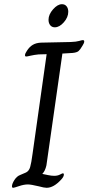

<svg xmlns="http://www.w3.org/2000/svg" viewBox="-20 -894 423 914"><path d="M37 -7Q37 -19 48.5 -37Q60 -55 76 -61L104 -73Q118 -80 123.5 -98.5Q129 -117 135 -162L202 -636Q182 -636 164 -635Q143 -633 126 -629Q109 -625 105 -625Q99 -625 99 -631Q99 -639 108 -652Q120 -671 136 -680.5Q152 -690 175 -691L316 -694Q343 -695 356.5 -699Q370 -703 374 -703Q381 -703 381 -697Q381 -689 373 -677Q362 -658 354 -651Q346 -644 326 -642L277 -639L201 -107Q195 -80 182 -67V-66Q192 -64 208.5 -60.5Q225 -57 238 -57Q254 -57 265.5 -63Q277 -69 279 -69Q284 -69 284 -63Q284 -53 272 -40Q236 0 202 0Q190 0 165 -7Q127 -16 113 -16Q94 -16 70.5 -8Q47 0 43 0Q37 0 37 -7ZM211 -800Q211 -825 232.5 -849.5Q254 -874 275 -874Q289 -874 297 -864Q305 -854 305 -838Q305 -812 284 -788Q263 -764 241 -764Q227 -764 219 -774Q211 -784 211 -800Z"/></svg>

Font: Charm
Style: Regular
Weight: 400
Designer: Katatrad Aksorn Co.,Ltd.
Foundry: Cadson Demak Co.,Ltd.
Version: Version 1.001